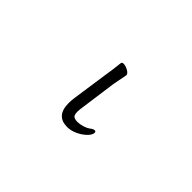

<svg xmlns="http://www.w3.org/2000/svg" viewBox="-55 -789 1110 1110"><g transform="rotate(45 500.0 -234.0)"><path d="M467 -470Q469 -479 481 -479Q498 -479 518.5 -467.5Q539 -456 539 -444V-441L522 -353L492 -135Q488 -111 488 -93Q488 -66 499.5 -59Q511 -52 530 -52Q549 -52 571 -58.5Q593 -65 608 -76Q625 -89 635 -89Q645 -89 645 -78Q645 -61 624 -40Q603 -19 571.5 -4Q540 11 509 11Q417 11 417 -93Q417 -119 421 -143L453 -364Q462 -418 467 -470Z"/></g></svg>

Font: Iansui
Style: Regular
Weight: 400
Designer: But Ko / Fontworks Inc.
Foundry: zi-hi.com / Fontworks Inc.
Version: Version 1.002